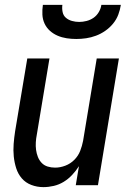

<svg xmlns="http://www.w3.org/2000/svg" viewBox="-20 -760 540 788"><path d="M158 8Q132 8 108.5 -1Q85 -10 69.5 -28Q54 -46 46.5 -69.5Q39 -93 36.5 -118Q34 -143 36 -169Q38 -195 42 -221L92 -520H183L131 -207Q128 -192 127 -176Q126 -160 128 -145Q130 -130 135.5 -116Q141 -102 151 -91.5Q161 -81 175.5 -76.5Q190 -72 206 -72Q227 -72 248 -80Q269 -88 285 -104Q301 -120 309 -140.5Q317 -161 321 -182L377 -520H468L382 0H291L304 -78Q292 -59 276 -42Q260 -25 241 -13.5Q222 -2 200.5 3Q179 8 158 8ZM293 -600Q273 -600 253.5 -603Q234 -606 216.5 -613.5Q199 -621 185 -633.5Q171 -646 163 -663Q155 -680 154 -700Q153 -720 156 -740H236Q234 -725 237 -710.5Q240 -696 250.5 -687Q261 -678 275.5 -674Q290 -670 305 -670Q320 -670 335.5 -674Q351 -678 364 -687Q377 -696 385.5 -710.5Q394 -725 396 -740H476Q473 -720 465.5 -700Q458 -680 444 -663Q430 -646 412 -633.5Q394 -621 374 -613.5Q354 -606 333.5 -603Q313 -600 293 -600Z"/></svg>

Font: Iosevka SS04 Medium
Style: Italic
Weight: 500
Italic angle: -9°
Monospace: yes
Designer: Belleve Invis
Foundry: Belleve Invis
Version: Version 19.0.0; ttfautohint (v1.8.4)